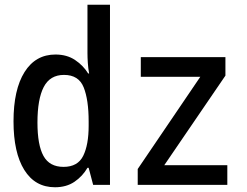

<svg xmlns="http://www.w3.org/2000/svg" viewBox="-20 -780 1040 810"><path d="M212 10Q128 10 82.5 -63Q37 -136 37 -268Q37 -402 83.5 -476Q130 -550 214 -550Q262 -550 296.5 -527Q331 -504 352 -470H356Q352 -492 350.5 -514.5Q349 -537 349 -556V-760H444V0H373L354 -72H349Q328 -36 294 -13Q260 10 212 10ZM248 -76Q308 -76 331 -122.5Q354 -169 354 -249V-268Q354 -359 333 -411.5Q312 -464 250 -464Q191 -464 164.5 -413Q138 -362 138 -263Q138 -168 163.5 -122Q189 -76 248 -76ZM561 0V-67L825 -456H574V-539H931V-461L673 -83H939V0Z"/></svg>

Font: Noto Sans Mono ExtraCondensed Medium
Style: Regular
Weight: 500
Width: 2
Designer: Monotype Design Team
Foundry: Monotype Imaging Inc.
Version: Version 2.014